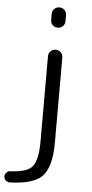

<svg xmlns="http://www.w3.org/2000/svg" viewBox="-87 -808 497 1041"><g transform="rotate(5 161.5 -287.5)"><path d="M7.8 196.3Q6.8 196.3 6.8 196.3Q-4.9 196.3 -13.7 188.5Q-24.4 178.7 -24.4 165Q-24.4 154.3 -15.6 145.5Q-7.8 136.7 4.9 135.7Q88.9 131.8 119.1 103.5Q154.3 69.3 154.3 -38.1V-502.9Q154.3 -519.5 165.5 -530.8Q176.8 -542 193.4 -542Q210 -542 221.2 -530.8Q232.4 -519.5 232.4 -502.9V-42Q232.4 97.7 179.7 147.5Q131.8 192.4 7.8 196.3ZM154.3 -701.2V-733.4Q154.3 -750 165.5 -761.2Q176.8 -772.5 193.4 -772.5Q210 -772.5 221.2 -761.2Q232.4 -750 232.4 -733.4V-701.2Q232.4 -684.6 221.2 -673.3Q210 -662.1 193.4 -662.1Q176.8 -662.1 165.5 -673.3Q154.3 -684.6 154.3 -701.2Z"/></g></svg>

Font: Gen Jyuu Gothic P Normal
Style: Regular
Weight: 300
Designer: [Source Han Sans]
Ryoko NISHIZUKA  (kana & ideographs); Paul D. Hunt (Latin, Greek & Cyrillic); Wenlong ZHANG  (bopomofo
Version: Version 1.002.20150607